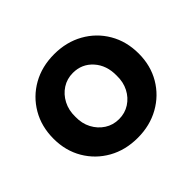

<svg xmlns="http://www.w3.org/2000/svg" viewBox="-130 -711 892 892"><g transform="rotate(-45 316.0 -265.0)"><path d="M316 10Q235 10 172 -25.5Q109 -61 72.5 -123Q36 -185 36 -264Q36 -344 72.5 -406.5Q109 -469 172 -504.5Q235 -540 316 -540Q396 -540 459.5 -504.5Q523 -469 559.5 -406.5Q596 -344 596 -264Q596 -185 559.5 -123Q523 -61 459.5 -25.5Q396 10 316 10ZM316 -113Q355 -113 386 -133Q417 -153 434.5 -187Q452 -221 451 -264Q452 -331 413.5 -374Q375 -417 316 -417Q277 -417 246 -397Q215 -377 197 -342.5Q179 -308 180 -264Q179 -221 197 -187Q215 -153 246 -133Q277 -113 316 -113Z"/></g></svg>

Font: Readex Pro SemiBold
Style: Regular
Weight: 600
Designer: Bonnie Shaver-Troup, Thomas Jockin
Foundry: Lexend
Version: Version 1.204; ttfautohint (v1.8.4.7-5d5b)